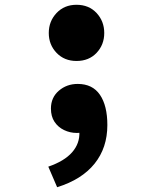

<svg xmlns="http://www.w3.org/2000/svg" viewBox="-20 -566 640 803"><path d="M300 -311Q249 -311 216.5 -345Q184 -379 184 -428Q184 -477 216.5 -511.5Q249 -546 300 -546Q352 -546 384 -511.5Q416 -477 416 -428Q416 -379 384 -345Q352 -311 300 -311ZM219 217 182 131Q249 108 281.5 71Q314 34 312 -14L307 -133L367 -33Q353 -21 336.5 -15.5Q320 -10 301 -10Q273 -10 248 -22Q223 -34 208 -56.5Q193 -79 193 -112Q193 -158 226 -186.5Q259 -215 305 -215Q367 -215 398 -169.5Q429 -124 429 -43Q429 52 375.5 118.5Q322 185 219 217Z"/></svg>

Font: Source Code Pro ExtraLight
Style: Bold
Weight: 700
Monospace: yes
Version: Version 1.018;hotconv 1.0.116;makeotfexe 2.5.65601